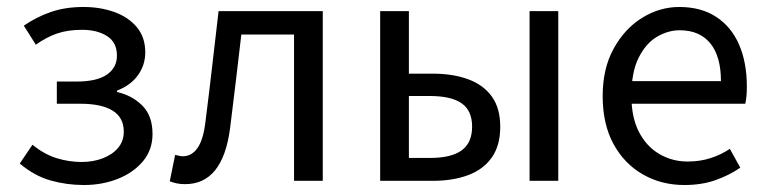

<svg xmlns="http://www.w3.org/2000/svg" viewBox="-20 -518 2197 550"><path d="M220.4 12Q171 12 125 -1Q78.9 -13.9 36.6 -49.5L73 -103.4Q106.6 -76 142 -65Q177.5 -54 213.9 -54Q247.3 -54 274.8 -64.7Q302.3 -75.3 318.4 -94.6Q334.6 -114 334.6 -140.7Q334.6 -181.2 302.8 -201Q271 -220.8 210.6 -220.8H142.8V-284.4H199Q257.6 -284.4 286.3 -304.3Q315 -324.3 315 -358.6Q315 -396.4 286.9 -414.5Q258.7 -432.6 215.1 -432.6Q173.5 -432.6 142.8 -421.8Q112.1 -411.1 82.7 -389.9L48.2 -444.4Q83.1 -468.7 124.7 -483.3Q166.2 -498 219.4 -498Q266.9 -498 307.1 -483.7Q347.3 -469.4 371.7 -440.5Q396.1 -411.7 396.1 -368Q396.1 -331.7 375.2 -302.6Q354.4 -273.6 315.3 -258.5V-254.5Q358.8 -244.5 387.8 -215.4Q416.9 -186.3 416.9 -134.1Q416.9 -88.8 389.6 -56.1Q362.3 -23.4 317.6 -5.7Q272.8 12 220.4 12Z M510.5 9.5Q497.2 9.5 487 7.4Q476.9 5.4 466.3 1.3L481.7 -74.4Q487 -73.4 492.3 -71.9Q497.5 -70.4 503.9 -70.4Q529.5 -70.4 546.1 -94.5Q562.8 -118.6 568.7 -170.7Q578.7 -249.2 587.8 -328.2Q596.8 -407.1 606.1 -486.1H904.6V0H822.3V-419.1H671.3Q663.4 -352.4 655.5 -284.8Q647.6 -217.2 639 -150.1Q628.5 -70.5 596.4 -30.5Q564.2 9.5 510.5 9.5Z M1069 0V-486.1H1151.3V-307H1219.5Q1277.4 -307 1321 -291Q1364.7 -275 1388.8 -241.6Q1413 -208.2 1413 -154.9Q1413 -101.2 1388.8 -66.9Q1364.7 -32.6 1321 -16.3Q1277.4 0 1219.5 0ZM1151.3 -65.5H1211Q1272.7 -65.5 1302.5 -87.3Q1332.4 -109.1 1332.4 -155.2Q1332.4 -201 1302.5 -222Q1272.7 -243 1211 -243H1151.3ZM1497 0V-486.1H1579.2V0Z M1940.4 12Q1874.8 12 1821.7 -18.3Q1768.5 -48.6 1737.4 -105.5Q1706.4 -162.5 1706.4 -242.9Q1706.4 -322.1 1738.1 -379.2Q1769.7 -436.4 1819.8 -467.2Q1869.8 -498 1925.9 -498Q1988.3 -498 2031.5 -469.7Q2074.8 -441.5 2097.1 -390.3Q2119.4 -339.2 2119.4 -270Q2119.4 -257.5 2118.5 -245.2Q2117.6 -232.9 2114.9 -220.8H1765.3V-285.6H2045.2Q2045.2 -356.4 2014.7 -393.9Q1984.1 -431.3 1927.1 -431.3Q1893.7 -431.3 1862 -412.7Q1830.3 -394 1809.5 -352.8Q1788.7 -311.5 1788.7 -243.7Q1788.7 -181.8 1810.4 -139.9Q1832.2 -98 1869.1 -76.6Q1905.9 -55.3 1949.7 -55.3Q1985.2 -55.3 2015.4 -65Q2045.7 -74.8 2070.7 -91.6L2100.6 -37.7Q2069.3 -16 2029.7 -2Q1990.1 12 1940.4 12Z"/></svg>

Font: SourceSans3VF
Style: Regular
Weight: 200
Designer: Paul D. Hunt
Foundry: Adobe
Version: Version 3.052;hotconv 1.1.0;makeotfexe 2.6.0